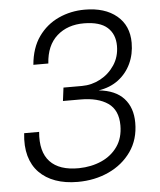

<svg xmlns="http://www.w3.org/2000/svg" viewBox="-54 -788 707 850"><g transform="rotate(-5 300.0 -363.5)"><path d="M257.5 15Q202 15 158.8 -0.5Q115.5 -16 86.5 -45.8Q57.5 -75.5 45.2 -119.5Q33 -163.5 39.5 -220.5H106Q98 -132.5 139.5 -88.2Q181 -44 268 -45Q323.5 -46 368.5 -66Q413.5 -86 440.2 -124.2Q467 -162.5 467 -218Q467 -286 422.8 -316.8Q378.5 -347.5 301 -347.5H223L230.5 -406.5H312.5Q356 -406.5 394.8 -427.2Q433.5 -448 458 -485Q482.5 -522 482.5 -570Q482.5 -622 449.2 -651.8Q416 -681.5 346 -682Q272.5 -682.5 225.2 -640.5Q178 -598.5 173 -518.5H106.5Q113 -593.5 148.2 -643Q183.5 -692.5 237.5 -717.2Q291.5 -742 354 -742Q443.5 -742 496 -698.2Q548.5 -654.5 548.5 -578Q548.5 -527.5 529 -485.8Q509.5 -444 473 -416.2Q436.5 -388.5 384.5 -380.5Q459 -373 496.2 -332Q533.5 -291 533.5 -224Q533.5 -150 495.8 -96.2Q458 -42.5 395.5 -13.8Q333 15 257.5 15Z"/></g></svg>

Font: Spline Sans Mono Light
Style: Italic
Weight: 300
Italic angle: -4°
Monospace: yes
Version: Version 1.004